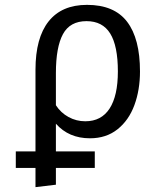

<svg xmlns="http://www.w3.org/2000/svg" viewBox="-20 -558 640 790"><path d="M210 -49V65H370V133H210V202L126 212V133H45V65H126V-271Q126 -402 180 -470Q234 -538 338 -538Q450 -538 503 -468.5Q556 -399 556 -264Q556 -188 533 -125.5Q510 -63 463.5 -26Q417 11 350 11Q263 11 210 -49ZM210 -125Q230 -94 262 -76.5Q294 -59 331 -59Q397 -59 431 -111.5Q465 -164 465 -264Q465 -369 433.5 -420Q402 -471 336 -471Q268 -471 239 -417.5Q210 -364 210 -257Z"/></svg>

Font: FiraDG Mono
Style: Regular
Weight: 400
Designer: Carrois Corporate & Edenspiekermann AG
Foundry: Carrois Corporate GbR & Edenspiekermann AG
Version: Version 3.206